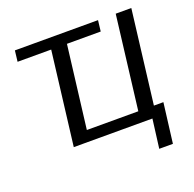

<svg xmlns="http://www.w3.org/2000/svg" viewBox="-142 -795 1135 1122"><g transform="rotate(-20 426.0 -234.5)"><path d="M777 -68H718L789 -649H692L621 -68H301L364 -581H574L582 -649H65L57 -581H266L195 0H684L661 180H746Z"/></g></svg>

Font: Gamestation Display
Style: Italic
Weight: 400
Designer: Jonas Hecksher
Foundry: Jonas Hecksher, Playtypeª, e-types AS
Version: Version 1.003